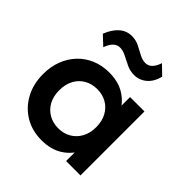

<svg xmlns="http://www.w3.org/2000/svg" viewBox="-206 -901 1061 1061"><g transform="rotate(45 324.0 -371.0)"><path d="M284 15Q210.5 15 153.8 -19Q97 -53 64.5 -113Q32 -173 32 -250Q32 -308 50.5 -356.5Q69 -405 102.8 -440.5Q136.5 -476 182.8 -495.5Q229 -515 284 -515Q356.5 -515 406 -484Q440 -463 462 -433V-500H574.5V0H462V-67Q440 -37 406 -16Q356.5 15 284 15ZM303 -97Q344.5 -97 377 -115.8Q409.5 -134.5 428.5 -168.8Q447.5 -203 447.5 -250Q447.5 -297 428.5 -331.5Q409.5 -366 377 -384.5Q344.5 -403 303 -403Q261.5 -403 228.8 -384.5Q196 -366 177.2 -331.5Q158.5 -297 158.5 -250Q158.5 -203 177.2 -168.8Q196 -134.5 228.8 -115.8Q261.5 -97 303 -97ZM162.5 -590 108 -641Q127 -690.5 158.2 -718.2Q189.5 -746 230.5 -746Q262 -746 288.8 -732.8Q315.5 -719.5 340 -706Q364.5 -692.5 388.5 -692.5Q411 -692.5 427.5 -709Q444 -725.5 454 -757L508 -705Q495.5 -655 463.8 -628.2Q432 -601.5 391 -601.5Q359.5 -601.5 331.8 -614.8Q304 -628 278.8 -641.2Q253.5 -654.5 230 -654.5Q207.5 -654.5 190.8 -638.5Q174 -622.5 162.5 -590Z"/></g></svg>

Font: Geologica EX Med
Style: Regular
Weight: 500
Designer: Sindre Bremnes, Frode Helland
Foundry: Monokrom Skriftforlag AS
Version: Version 1.010;gftools[0.9.28]